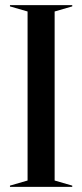

<svg xmlns="http://www.w3.org/2000/svg" viewBox="-20 -732 322 752"><path d="M19 -5 88 -25V-687L19 -707V-712H263V-707L194 -687V-25L263 -5V0H19Z"/></svg>

Font: Nyght Serif
Style: Regular
Weight: 400
Designer: Maksym Kobuzan
Version: Version 0.410;July 4, 2025;FontCreator 15.0.0.2958 64-bit